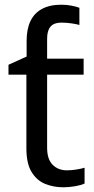

<svg xmlns="http://www.w3.org/2000/svg" viewBox="-20 -785 401 815"><path d="M240 -765Q263 -765 283.5 -761Q304 -757 317 -752V-679Q308 -682 285.5 -685.5Q263 -689 240 -689Q209 -689 194.5 -672Q180 -655 180 -621V-536H335V-468H180V-158Q180 -109 203.5 -85.5Q227 -62 264 -62Q284 -62 305 -65.5Q326 -69 339 -73V-6Q325 1 299 5.5Q273 10 249 10Q207 10 171.5 -4.5Q136 -19 114 -55Q92 -91 92 -156V-468H16V-510L93 -545V-611Q93 -661 109 -695Q125 -729 158 -747Q191 -765 240 -765Z"/></svg>

Font: hexukorean05
Style: Book
Weight: 400
Designer: Jelle Bosma - Monotype Design Team
Foundry: Monotype Imaging Inc.
Version: Version 2.003